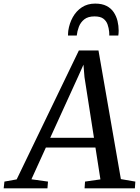

<svg xmlns="http://www.w3.org/2000/svg" viewBox="-86 -1022 760 1042"><path d="M-66 0 -62 -36.5 4.5 -48.5 342 -748H448.5L570 -50L648.5 -36.5L646 0H373L375.5 -36.5L459 -48.5L432 -221.5H163L84.5 -49L174.5 -36.5L171.5 0ZM186.5 -274H424L372.5 -603.5L367 -671L339.5 -609.5ZM430.5 -1002.5Q467.5 -1002.5 492.2 -989.8Q517 -977 531.2 -955.5Q545.5 -934 551.8 -908Q558 -882 558 -856Q558 -848.5 557.5 -841.8Q557 -835 556 -829H507Q507 -833.5 507 -838.2Q507 -843 506.5 -849Q504.5 -870 497.8 -889.2Q491 -908.5 474.8 -920.8Q458.5 -933 427 -933Q391.5 -933 371.2 -916.8Q351 -900.5 342 -876.5Q333 -852.5 330.5 -829H283Q283 -836 283.5 -842.2Q284 -848.5 284.5 -855Q290.5 -895.5 309.2 -929Q328 -962.5 358.5 -982.5Q389 -1002.5 430.5 -1002.5Z"/></svg>

Font: Merriweather 36pt
Style: Italic
Weight: 400
Italic angle: -7.8°
Version: Version 2.101